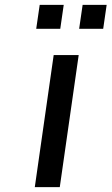

<svg xmlns="http://www.w3.org/2000/svg" viewBox="-20 -764 456 784"><path d="M224.1 0 301.3 -539.1H199.2L122.1 0ZM401.4 -646.5 415.5 -744.1H317.4L303.2 -646.5ZM226.1 -646.5 240.2 -744.1H142.1L127.9 -646.5Z"/></svg>

Font: Winston
Style: Italic
Weight: 400
Italic angle: -8.13011°
Designer: Vernon Adams, Kim Jin-seong, David Berlow, Cristiano Sobral
Foundry: The Winston Project Authors
Version: Version 3.004